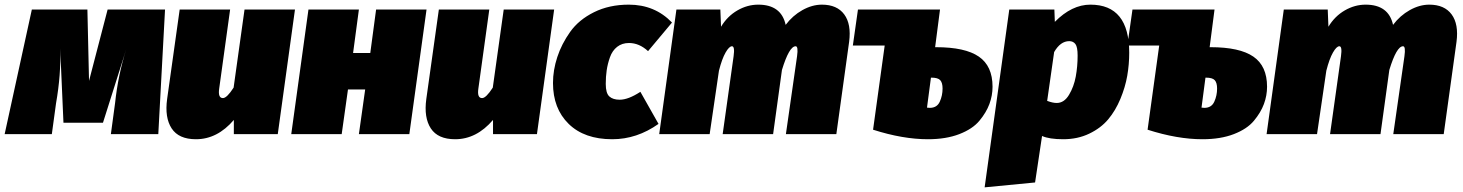

<svg xmlns="http://www.w3.org/2000/svg" viewBox="-58 -577 6292 826"><path d="M652 -536 623 0H419L437 -133Q450 -255 485 -365L385 -49H215L201 -368Q205 -257 183 -132L165 0H-38L79 -536H318L325 -229L405 -536Z M785 22Q711 22 680.5 -24.5Q650 -71 661 -151L715 -536H932L885 -196Q879 -155 901 -155Q918 -155 947 -200L994 -536H1211L1137 0H948V-61Q877 22 785 22Z M1486 0 1513 -192H1439L1412 0H1195L1269 -536H1486L1461 -349H1535L1560 -536H1777L1703 0Z M1900 22Q1826 22 1795.5 -24.5Q1765 -71 1776 -151L1830 -536H2047L2000 -196Q1994 -155 2016 -155Q2033 -155 2062 -200L2109 -536H2326L2252 0H2063V-61Q1992 22 1900 22Z M2647 -557Q2759 -557 2833 -480L2730 -357Q2692 -392 2648 -392Q2618 -392 2597 -375.5Q2576 -359 2566 -330.5Q2556 -302 2552 -274.5Q2548 -247 2548 -216Q2548 -176 2563.5 -162Q2579 -148 2608 -148Q2645 -148 2697 -182L2775 -44Q2682 22 2576 22Q2456 22 2388.5 -44Q2321 -110 2321 -220Q2321 -275 2339.5 -331.5Q2358 -388 2395 -440Q2432 -492 2497.5 -524.5Q2563 -557 2647 -557Z M3478 -557Q3543 -557 3574 -515Q3605 -473 3595 -397L3540 0H3323L3371 -335Q3377 -378 3365 -378Q3337 -378 3306 -276L3268 0H3051L3098 -335Q3104 -378 3091 -378Q3079 -378 3063.5 -351Q3048 -324 3035 -273L2995 0H2778L2852 -536H3041L3044 -462Q3071 -507 3114 -532Q3157 -557 3204 -557Q3303 -557 3322 -470Q3352 -510 3394 -533.5Q3436 -557 3478 -557Z M3969 -374Q4094 -374 4153 -333.5Q4212 -293 4212 -204Q4212 -166 4198.5 -129.5Q4185 -93 4155.5 -57.5Q4126 -22 4069 0Q4012 22 3934 22Q3826 22 3698 -19L3748 -381H3611L3633 -536H3986L3965 -374ZM3942 -113Q3973 -113 3985 -139.5Q3997 -166 3997 -196Q3997 -221 3987 -232Q3977 -243 3949 -243H3947L3930 -114Q3935 -113 3942 -113Z M4178 229 4284 -536H4478L4480 -483Q4553 -557 4633 -557Q4800 -557 4800 -350Q4800 -300 4791.5 -251Q4783 -202 4762 -151.5Q4741 -101 4709.5 -63.5Q4678 -26 4628 -2Q4578 22 4516 22Q4456 22 4425 8L4395 208ZM4488 -134Q4520 -134 4541 -169Q4562 -204 4570 -247.5Q4578 -291 4578 -338Q4578 -375 4568.5 -387.5Q4559 -400 4542 -400Q4504 -400 4477 -353L4447 -143Q4471 -134 4488 -134Z M5150 -374Q5275 -374 5334 -333.5Q5393 -293 5393 -204Q5393 -166 5379.5 -129.5Q5366 -93 5336.5 -57.5Q5307 -22 5250 0Q5193 22 5115 22Q5007 22 4879 -19L4929 -381H4792L4814 -536H5167L5146 -374ZM5123 -113Q5154 -113 5166 -139.5Q5178 -166 5178 -196Q5178 -221 5168 -232Q5158 -243 5130 -243H5128L5111 -114Q5116 -113 5123 -113Z M6091 -557Q6156 -557 6187 -515Q6218 -473 6208 -397L6153 0H5936L5984 -335Q5990 -378 5978 -378Q5950 -378 5919 -276L5881 0H5664L5711 -335Q5717 -378 5704 -378Q5692 -378 5676.5 -351Q5661 -324 5648 -273L5608 0H5391L5465 -536H5654L5657 -462Q5684 -507 5727 -532Q5770 -557 5817 -557Q5916 -557 5935 -470Q5965 -510 6007 -533.5Q6049 -557 6091 -557Z"/></svg>

Font: Fira Sans Ultra
Style: Italic
Weight: 950
Italic angle: -8°
Designer: Carrois Corporate & Edenspiekermann AG
Foundry: Carrois Corporate GbR & Edenspiekermann AG
Version: Version 4.203;PS 004.203;hotconv 1.0.88;makeotf.lib2.5.64775